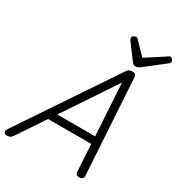

<svg xmlns="http://www.w3.org/2000/svg" viewBox="-312 -1294 1354 1468"><g transform="rotate(30 365.0 -560.0)"><path d="M-24 14Q-45 14 -51.5 1.5Q-58 -11 -46 -29L511 -859Q522 -877 533.5 -883.5Q545 -890 564 -890Q580 -890 588.5 -882.5Q597 -875 598 -851L649 -22Q651 -5 642 4.5Q633 14 612 14Q594 14 588 7Q582 0 580 -17L566 -253H185L28 -18Q14 2 5 8Q-4 14 -24 14ZM229 -318H563L535 -777ZM758 -1134Q768 -1134 776 -1124.5Q784 -1115 784 -1106Q784 -1098 781.5 -1093.5Q779 -1089 774 -1085L605 -953Q593 -944 583 -939.5Q573 -935 561 -935Q551 -935 543 -940.5Q535 -946 528 -956L428 -1090Q424 -1097 423 -1101.5Q422 -1106 422 -1109Q422 -1120 434 -1127Q446 -1134 454 -1134Q463 -1134 467 -1130Q471 -1126 476 -1121L575 -1019L733 -1121Q740 -1126 745 -1130Q750 -1134 758 -1134Z"/></g></svg>

Font: Playwrite DK Loopet Light
Style: Regular
Weight: 300
Version: Version 1.003